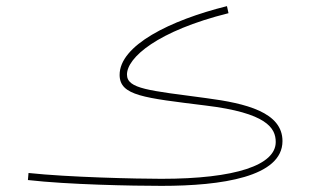

<svg xmlns="http://www.w3.org/2000/svg" viewBox="-20 -591 1008 626"><path d="M507 15C702 15 901 -14 901 -131C901 -225 782 -254 653 -271C466 -296 394 -301 394 -348C394 -403 493 -490 725 -548L720 -571C535 -525 369 -443 370 -346C371 -279 449 -272 650 -247C849 -223 879 -174 879 -128C879 -53 749 -8 506 -8C427 -8 203 -13 73 -27L71 -4C202 11 412 15 507 15Z"/></svg>

Font: Noto Sans Arabic SemCond Thin
Style: Regular
Weight: 100
Width: 4
Designer: Monotype Design Team, Nadine Chahine, Nizar Qandah and Khaled Hosny
Foundry: Monotype Imaging Inc.
Version: Version 2.012